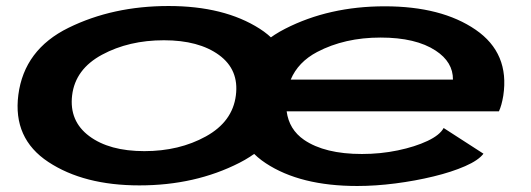

<svg xmlns="http://www.w3.org/2000/svg" viewBox="-20 -612 1768 639"><path d="M444 5Q259 5 140.8 -73Q22.5 -151 41 -296Q60.5 -447 208 -519.5Q355.5 -592 541 -592Q726 -592 844.2 -516.5Q962.5 -441 944 -296Q924.5 -145.5 777 -70.2Q629.5 5 444 5ZM460.5 -109Q576.5 -109 665.2 -158Q754 -207 765 -294.5Q776 -380 708.8 -429Q641.5 -478 525.5 -478Q409 -478 319.8 -430Q230.5 -382 220 -294.5Q210 -209 277 -159Q344 -109 460.5 -109ZM1169 7Q979.5 7 864.5 -68.8Q749.5 -144.5 766 -291Q782.5 -441.5 928.8 -516.2Q1075 -591 1260.5 -591Q1449.5 -591 1563 -513Q1676.5 -435 1655 -293.5Q1649.5 -260.5 1640.5 -241.5H934Q942 -181 992 -146.5Q1061 -99.5 1184.5 -99.5Q1246.5 -99.5 1304 -111.5Q1361.5 -123.5 1402.8 -143Q1444 -162.5 1456.5 -186L1589 -100.5Q1572.5 -78.5 1528 -59Q1483.5 -39.5 1422.8 -24.8Q1362 -10 1295.8 -1.5Q1229.5 7 1169 7ZM947.5 -347H1487.5Q1488 -405.5 1430 -443.5Q1364 -487 1246.5 -487Q1127 -487 1035.5 -439Q972 -405.5 947.5 -347Z"/></svg>

Font: Anybody UltraExpanded SemiBold
Style: Italic
Weight: 600
Width: 9
Italic angle: -10°
Designer: Tyler Finck
Foundry: Etcetera Type Company
Version: Version 1.010; ttfautohint (v1.8.3) -l 8 -r 50 -G 200 -x 14 